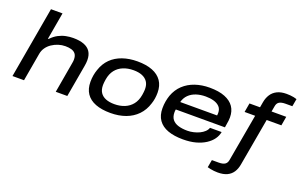

<svg xmlns="http://www.w3.org/2000/svg" viewBox="-105 -1184 2856 1830"><g transform="rotate(20 1323.5 -269.5)"><path d="M28 0 155 -724H272L224 -450H231Q264 -485 301 -504.5Q338 -524 376 -531.5Q414 -539 449 -539Q514 -539 558 -522.5Q602 -506 624.5 -472Q647 -438 647 -385Q647 -371 645.5 -356.5Q644 -342 641 -325L584 0H467L521 -311Q523 -321 524 -330Q525 -339 525 -347Q525 -384 510 -404Q495 -424 468 -432Q441 -440 406 -440Q370 -440 335.5 -429Q301 -418 271 -398Q241 -378 221 -349.5Q201 -321 195 -286L145 0Z M1024 12Q935 12 872.5 -12Q810 -36 777.5 -84Q745 -132 745 -203Q745 -238 750.5 -269.5Q756 -301 766 -329Q789 -399 836 -445.5Q883 -492 951 -515.5Q1019 -539 1101 -539Q1191 -539 1253.5 -514.5Q1316 -490 1349 -442Q1382 -394 1382 -323Q1382 -292 1377.5 -263.5Q1373 -235 1364 -209Q1342 -137 1294 -87.5Q1246 -38 1177.5 -13Q1109 12 1024 12ZM1031 -80Q1088 -80 1134.5 -99Q1181 -118 1211.5 -156.5Q1242 -195 1252 -254Q1255 -272 1256 -283Q1257 -294 1257.5 -301.5Q1258 -309 1258 -315Q1258 -360 1238 -389Q1218 -418 1182 -432.5Q1146 -447 1095 -447Q1037 -447 990.5 -428Q944 -409 914 -371Q884 -333 874 -274Q871 -257 870 -245.5Q869 -234 868.5 -226.5Q868 -219 868 -213Q868 -168 887.5 -138.5Q907 -109 943.5 -94.5Q980 -80 1031 -80Z M1760 12Q1670 12 1606.5 -11Q1543 -34 1509.5 -81.5Q1476 -129 1476 -201Q1476 -238 1482 -271.5Q1488 -305 1498 -334Q1523 -402 1571.5 -447.5Q1620 -493 1687 -516Q1754 -539 1834 -539Q1927 -539 1988.5 -514.5Q2050 -490 2080.5 -445.5Q2111 -401 2111 -338Q2111 -325 2109 -304Q2107 -283 2098 -233H1600Q1598 -225 1597.5 -218Q1597 -211 1597 -204Q1597 -158 1618.5 -131Q1640 -104 1679.5 -92Q1719 -80 1771 -80Q1802 -80 1834 -87.5Q1866 -95 1893 -108Q1920 -121 1939.5 -139.5Q1959 -158 1966 -180H2084Q2077 -141 2053 -107Q2029 -73 1987.5 -46Q1946 -19 1889.5 -3.5Q1833 12 1760 12ZM1615 -314H1989Q1990 -321 1990.5 -327Q1991 -333 1991 -339Q1991 -379 1968.5 -402.5Q1946 -426 1909 -436.5Q1872 -447 1827 -447Q1774 -447 1730.5 -432.5Q1687 -418 1657 -388.5Q1627 -359 1615 -314Z M2180 195Q2161 195 2142 193Q2123 191 2105.5 187.5Q2088 184 2074 180L2088 103H2157Q2199 103 2220 89Q2241 75 2246 44L2331 -435H2224L2240 -527H2347L2357 -584Q2365 -628 2387 -662Q2409 -696 2447.5 -715Q2486 -734 2541 -734Q2560 -734 2579 -732.5Q2598 -731 2615.5 -727.5Q2633 -724 2647 -719L2633 -642H2565Q2522 -642 2500.5 -628.5Q2479 -615 2474 -583L2464 -527H2613L2597 -435H2448L2363 45Q2355 93 2333 126.5Q2311 160 2273.5 177.5Q2236 195 2180 195Z"/></g></svg>

Font: Archivo Expanded Medium
Style: Italic
Weight: 500
Width: 7
Italic angle: -10°
Designer: Hector Gatti
Foundry: Omnibus-Type
Version: Version 2.001